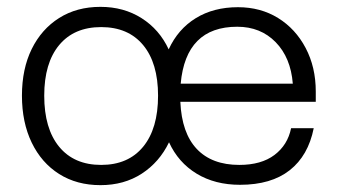

<svg xmlns="http://www.w3.org/2000/svg" viewBox="-20 -531 987 560"><path d="M44 -252Q44 -330 72.5 -388Q101 -446 152.5 -478.5Q204 -511 273 -511Q341 -511 393 -478Q445 -445 472 -387Q499 -446 551 -478Q603 -510 674 -510Q740 -510 791 -478.5Q842 -447 871.5 -391Q901 -335 901 -264V-234H506Q510 -143 554 -96.5Q598 -50 678 -50Q742 -50 780.5 -79Q819 -108 829 -157H895Q879 -77 825 -34.5Q771 8 680 8Q607 8 553.5 -24.5Q500 -57 473 -116Q445 -58 393.5 -24.5Q342 9 273 9Q204 9 152.5 -23.5Q101 -56 72.5 -115Q44 -174 44 -252ZM672 -453Q522 -453 507 -287H834Q828 -363 784 -408Q740 -453 672 -453ZM441 -252Q441 -347 397.5 -399.5Q354 -452 275 -452Q196 -452 152.5 -399.5Q109 -347 109 -252Q109 -156 152.5 -103Q196 -50 275 -50Q354 -50 397.5 -103Q441 -156 441 -252Z"/></svg>

Font: Overused Grotesk Book
Style: Regular
Weight: 350
Version: Version 0.003